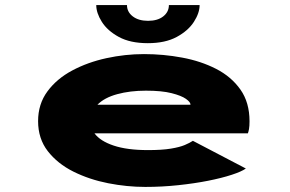

<svg xmlns="http://www.w3.org/2000/svg" viewBox="-20 -725 1140 756"><path d="M552 11Q480 11 406 -3.5Q332 -18 269.2 -49.2Q206.5 -80.5 168.2 -129.8Q130 -179 130 -248Q130 -315.5 166.8 -365.2Q203.5 -415 264.5 -447.5Q325.5 -480 399.2 -496Q473 -512 547 -512Q623.5 -512 697.2 -498.2Q771 -484.5 831 -453.8Q891 -423 926.8 -372.2Q962.5 -321.5 962.5 -247.5Q962.5 -228.5 960.5 -217.2Q958.5 -206 956 -200H352Q374.5 -169.5 427.5 -151.8Q480.5 -134 562.5 -134Q618 -134 652.8 -139.8Q687.5 -145.5 707.5 -154Q727.5 -162.5 739.5 -170.5L948 -61.5Q931.5 -49.5 892.5 -36.8Q853.5 -24 799.2 -13.2Q745 -2.5 681.5 4.2Q618 11 552 11ZM554.5 -368Q492 -368 441.5 -354.2Q391 -340.5 363.5 -312.5H730V-313.5Q730 -323 712 -335.8Q694 -348.5 655.5 -358.2Q617 -368 554.5 -368ZM562 -555Q493 -555 448 -579.5Q403 -604 381 -639Q359 -674 359 -705H480Q480 -678 502.8 -660.5Q525.5 -643 563 -643Q600.5 -643 622.8 -660.5Q645 -678 645 -705H766Q766 -674 743.5 -639Q721 -604 675.8 -579.5Q630.5 -555 562 -555Z"/></svg>

Font: Trispace Expanded ExtraBold
Style: Regular
Weight: 800
Width: 7
Designer: Tyler Finck
Foundry: Etcetera Type Company
Version: Version 1.210; ttfautohint (v1.8.3)